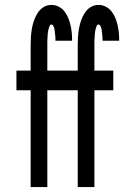

<svg xmlns="http://www.w3.org/2000/svg" viewBox="-20 -763 540 783"><path d="M105 0V-395H47V-475H105V-578Q105 -595 106 -612Q107 -629 110 -646Q113 -663 118.5 -679Q124 -695 133.5 -710Q143 -725 157.5 -734Q172 -743 190 -743Q205 -743 219 -736Q233 -729 242.5 -717Q252 -705 258 -690.5Q264 -676 267.5 -661Q271 -646 272.5 -630.5Q274 -615 274 -600V-597H206V-598Q206 -603 206 -607.5Q206 -612 205.5 -616Q205 -620 204.5 -624.5Q204 -629 203.5 -633.5Q203 -638 202.5 -642Q202 -646 200.5 -650.5Q199 -655 196.5 -659Q194 -663 190 -663Q185 -663 183 -658.5Q181 -654 179.5 -649.5Q178 -645 177 -640.5Q176 -636 175.5 -631.5Q175 -627 174.5 -622.5Q174 -618 174 -613.5Q174 -609 173.5 -604.5Q173 -600 173 -595.5Q173 -591 173 -586.5Q173 -582 173 -578V-475H250V-395H173V0ZM297 0V-395H239V-475H297V-578Q297 -595 298 -612Q299 -629 302 -646Q305 -663 310.5 -679Q316 -695 325.5 -710Q335 -725 349.5 -734Q364 -743 382 -743Q397 -743 411 -736Q425 -729 434.5 -717Q444 -705 450 -690.5Q456 -676 459.5 -661Q463 -646 464.5 -630.5Q466 -615 466 -600V-597H398V-598Q398 -603 398 -607.5Q398 -612 397.5 -616Q397 -620 396.5 -624.5Q396 -629 395.5 -633.5Q395 -638 394.5 -642Q394 -646 392.5 -650.5Q391 -655 388.5 -659Q386 -663 382 -663Q377 -663 375 -658.5Q373 -654 371.5 -649.5Q370 -645 369 -640.5Q368 -636 367.5 -631.5Q367 -627 366.5 -622.5Q366 -618 366 -613.5Q366 -609 365.5 -604.5Q365 -600 365 -595.5Q365 -591 365 -586.5Q365 -582 365 -578V-475H442V-395H365V0Z"/></svg>

Font: Iosevka Fixed Medium
Style: Regular
Weight: 500
Monospace: yes
Designer: Belleve Invis
Foundry: Belleve Invis
Version: Version 32.3.0